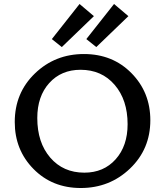

<svg xmlns="http://www.w3.org/2000/svg" viewBox="-20 -936 827 963"><path d="M290 -700 240 -740 379 -916 451 -855ZM463 -700 413 -740 552 -916 624 -855ZM385 7Q242 7 148 -88.5Q54 -184 54 -324Q54 -470 155 -567.5Q256 -665 401 -665Q545 -665 639.5 -569Q734 -473 734 -333Q734 -188 632 -90.5Q530 7 385 7ZM403 -70Q500 -70 560 -137Q620 -204 620 -313Q620 -435 555 -510.5Q490 -586 384 -586Q287 -586 227 -519.5Q167 -453 167 -344Q167 -221 232 -145.5Q297 -70 403 -70Z"/></svg>

Font: EauTestText Semibold
Style: Regular
Weight: 600
Designer: Christian Thalmann (Catharsis Fonts)
Version: Version 0.001;PS 000.001;hotconv 1.0.88;makeotf.lib2.5.64775